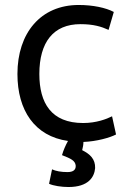

<svg xmlns="http://www.w3.org/2000/svg" viewBox="-20 -555 505 771"><path d="M315 15C315 25 313 37 310 48C342 64 363 84 362 120C359 156 335 196 255 196C227 196 194 191 177 183L189 125C204 132 225 136 251 136C274 136 285 127 284 110C282 90 265 82 229 68C234 50 243 29 253 11C119 -8 50 -112 50 -258C50 -422 143 -535 296 -535C353 -535 405 -524 437 -507L416 -435C387 -448 356 -458 303 -458C194 -458 138 -385 138 -258C138 -141 186 -61 314 -61C367 -61 408 -77 430 -88L446 -15C421 -2 368 13 315 15Z"/></svg>

Font: Repo Regular
Style: Regular
Weight: 400
Designer: Stefan Peev
Foundry: Context Ltd
Version: Version 1.502